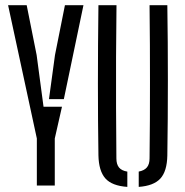

<svg xmlns="http://www.w3.org/2000/svg" viewBox="-20 -716 713 741"><path d="M11.2 -696H83L121.4 -503.6L148 -304.1H219.2L191.4 -181.5V-180.5V0H122.2V-180.5V-181.5ZM169 -333.4 192.2 -503.6 230.6 -696H302.1L226.4 -333.4Z M471.4 5.3Q412.1 1.2 386.7 -27.4Q361.2 -56.1 359.9 -116.2Q358.9 -177.8 358.4 -248Q357.9 -318.3 357.9 -393.4Q357.9 -468.6 358.4 -545.2Q358.9 -621.8 359.9 -696H429.6Q428.4 -594.1 427.9 -496.2Q427.5 -398.3 427.9 -301.3Q428.2 -204.3 429.2 -104.7Q429.2 -82 439.3 -69.6Q449.4 -57.3 471.4 -53.7ZM515.4 5.3V-53.8Q536.8 -57.8 547 -70Q557.2 -82.2 557.2 -104.9Q558.2 -183.5 558.5 -255.9Q558.8 -328.3 558.8 -399.1Q558.8 -470 558.5 -543.1Q558.2 -616.3 557.2 -696H625.8Q626.9 -626.2 627.4 -553Q627.9 -479.8 627.9 -405.6Q627.9 -331.4 627.4 -258.4Q626.8 -185.5 625.8 -115.6Q624.6 -54.8 598.8 -26.8Q572.9 1.2 515.4 5.3Z"/></svg>

Font: Big Shoulders Stencil Display SC Thin
Style: Regular
Weight: 100
Designer: Patric King
Foundry: XO Type Co
Version: Version 2.001